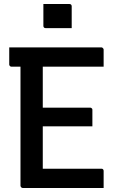

<svg xmlns="http://www.w3.org/2000/svg" viewBox="-20 -936 590 956"><path d="M196 -916Q211 -916 227.5 -916Q244 -916 261 -916Q278 -916 294.5 -916Q311 -916 326 -916Q331 -916 334 -913Q337 -910 337 -905V-796Q322 -796 305.5 -796Q289 -796 272 -796Q255 -796 238.5 -796Q222 -796 207 -796Q202 -796 199 -799Q196 -802 196 -807ZM26 -700H485Q488 -700 490 -698.5Q492 -697 494 -694.5Q496 -692 496 -689Q496 -665 496 -646.5Q496 -628 496 -604H37Q34 -604 31.5 -605.5Q29 -607 27.5 -609.5Q26 -612 26 -615Q26 -638 26 -657.5Q26 -677 26 -700ZM147 -400H429Q432 -400 434.5 -398.5Q437 -397 438.5 -395Q440 -393 440 -389Q440 -374 440 -360Q440 -346 440 -333.5Q440 -321 440 -307H147ZM93 0Q91 0 89 -1Q87 -2 85.5 -3.5Q84 -5 83 -7Q82 -9 82 -11Q82 -52 82 -109Q82 -166 82 -233Q82 -300 82 -371.5Q82 -443 82 -514Q82 -585 82 -648H200L193 -630Q193 -609 193 -586Q193 -563 193 -540Q193 -489 193 -433.5Q193 -378 193 -321Q193 -264 193 -207Q193 -150 193 -96H485Q490 -96 493 -93Q496 -90 496 -85Q496 -63 496 -42.5Q496 -22 496 0Z"/></svg>

Font: Recursive Medium
Style: Regular
Weight: 500
Version: Version 1.085